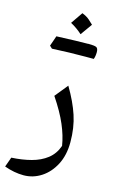

<svg xmlns="http://www.w3.org/2000/svg" viewBox="-146 -779 685 1110"><g transform="rotate(15 196.0 -224.5)"><path d="M328.1 17.6Q328.1 94.7 298.6 151.9Q269 209 220.5 240.5Q171.9 272 115.2 272Q59.6 272 0 250.5L21 191.9Q85.4 188.5 139.2 174.3Q192.9 160.2 231.2 130.4Q269.5 100.6 287.1 50.3Q277.8 -8.8 250.2 -73.2Q222.7 -137.7 168.9 -217.8L231.9 -295.4Q280.8 -212.9 304.4 -141.1Q328.1 -69.3 328.1 17.6ZM334 -482.9H284.2Q189 -482.9 85 -477.5Q77.6 -484.9 69.8 -491.7Q75.7 -508.8 81.1 -523.7Q86.4 -538.6 91.3 -553.2Q222.2 -558.6 279.3 -558.6L280.8 -559.1Q316.9 -559.1 328.9 -553.7Q340.8 -548.3 340.8 -524.7Q340.8 -501 334 -482.9ZM153.3 -650.4 202.1 -721.2Q230 -710.4 247.6 -694.6Q265.1 -678.7 272.9 -670.9Q258.3 -649.9 223.1 -601.1Q191.4 -629.9 153.3 -650.4Z"/></g></svg>

Font: Pinar DS2-Regular
Style: Regular
Weight: 400
Designer: Amin Abedi
Version: Version 2.000